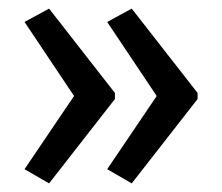

<svg xmlns="http://www.w3.org/2000/svg" viewBox="-20 -731 515 446"><path d="M439 -501V-515L286 -711L229 -680L344 -508L229 -338L286 -305ZM247 -501V-515L94 -711L37 -680L152 -508L37 -338L94 -305Z"/></svg>

Font: Noto Sans Khmer UI Condensed
Style: Regular
Weight: 400
Width: 3
Designer: Danh Hong and the Monotype Design Team
Foundry: Monotype Imaging Inc.
Version: Version 2.002